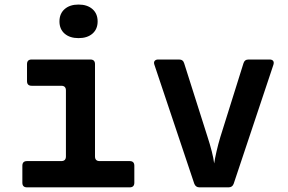

<svg xmlns="http://www.w3.org/2000/svg" viewBox="-20 -806 1240 826"><path d="M96.2 0Q76.2 0 76.2 -20V-93Q76.2 -113 96.2 -113H243.6Q263.6 -113 263.6 -133V-417Q263.6 -437 243.6 -437H116.2Q96.2 -437 96.2 -457V-530Q96.2 -550 116.2 -550H368.7Q388.7 -550 388.7 -530V-133Q388.7 -113 408.7 -113H537.9Q557.9 -113 557.9 -93V-20Q557.9 0 537.9 0ZM317.9 -642Q280.2 -642 258 -661.3Q235.8 -680.7 235.8 -713.8Q235.8 -747.3 258 -766.8Q280.2 -786.4 317.9 -786.4Q355.6 -786.4 377.8 -766.8Q400 -747.3 400 -713.8Q400 -680.7 377.8 -661.3Q355.6 -642 317.9 -642Z M838.1 0Q821.7 0 815.7 -16L644.4 -527Q640.4 -538 645.4 -544Q650.4 -550 660.4 -550H750.4Q767.8 -550 772.4 -533.4L873.3 -215.7Q883.2 -185.6 890.9 -155.4Q898.6 -125.2 901.4 -102.9Q904.7 -125.2 911.7 -155.4Q918.7 -185.6 927.5 -215.1L1027.3 -533.4Q1031.9 -550 1049.3 -550H1139.6Q1150.6 -550 1155.1 -544Q1159.6 -538 1156.1 -527L985.5 -16Q980.1 0 963.1 0Z"/></svg>

Font: Pitagon Sans Mono
Style: Regular
Weight: 400
Monospace: yes
Designer: Travis Tran
Foundry: Pitagon
Version: Version 1.001;gftools[0.9.26]